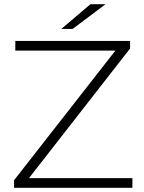

<svg xmlns="http://www.w3.org/2000/svg" viewBox="-20 -895 686 915"><path d="M47 -36 530 -654H53V-700H600V-664L118 -46H611V0H47ZM411 -875H483L326 -757H272Z"/></svg>

Font: Goldbeck Next Light
Style: Regular
Weight: 300
Designer: Julieta Ulanovsky
Foundry: Julieta Ulanovsky
Version: Version 7.200